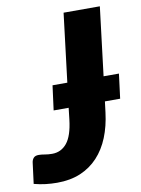

<svg xmlns="http://www.w3.org/2000/svg" viewBox="-101 -785 623 850"><g transform="rotate(-10 211.0 -360.0)"><path d="M207.5 -420.5 245 -728.5H408L370.5 -420.5H439.5L425.5 -310H357L351 -261.5Q343.5 -200.5 323.5 -151Q303.5 -101.5 270.5 -66Q237.5 -30.5 191.8 -11.2Q146 8 87 8Q60.5 8 35.2 5Q10 2 -17 -5L-5 -98.5Q-3.5 -111 3.8 -119.2Q11 -127.5 27 -127.5Q39 -127.5 54 -124.8Q69 -122 87 -122Q127.5 -122 153.5 -153.8Q179.5 -185.5 188 -257.5L194 -310H126.5L141 -420.5Z"/></g></svg>

Font: Lato Black
Style: Italic
Weight: 900
Italic angle: -7°
Designer: Lukasz Dziedzic
Foundry: tyPoland Lukasz Dziedzic
Version: Version 2.007; 2014-02-27